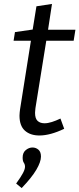

<svg xmlns="http://www.w3.org/2000/svg" viewBox="-20 -679 403 975"><path d="M306 -25Q235 9 180 9Q134 9 106.5 -15.5Q79 -40 79 -92Q79 -101 80 -108.5Q81 -116 82 -125L137 -472H49L56 -516L146 -529L165 -647L244 -659L224 -528H363L354 -472H215L160 -130Q160 -126 159 -119.5Q158 -113 158 -106Q158 -77 171 -65Q184 -53 206 -53Q223 -53 243.5 -59.5Q264 -66 287 -77ZM90 276 62 253Q86 220 96.5 200Q107 180 107 168Q107 156 101 147.5Q95 139 95 121Q95 96 111 83Q127 70 145 70Q162 70 175 81Q188 92 188 116Q188 143 164.5 183Q141 223 90 276Z"/></svg>

Font: Bitter
Style: Italic
Weight: 400
Italic angle: -9°
Designer: Sol Matas, and Bitter project Authors
Foundry: Sol Matas
Version: Version 2.001